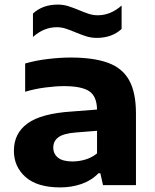

<svg xmlns="http://www.w3.org/2000/svg" viewBox="-20 -806 676 836"><path d="M242.5 10Q142.5 10 91.5 -35Q40.5 -80 40.5 -149.5Q40.5 -225.5 100.2 -268.8Q160 -312 293 -320.5L402.5 -329Q401.5 -387 368.2 -409Q335 -431 258 -431Q223 -431 177 -425Q131 -419 89.5 -406.5V-529.5Q136 -543 189.2 -549.2Q242.5 -555.5 287.5 -555.5Q386 -555.5 449 -533Q512 -510.5 542 -457.2Q572 -404 572 -311.5V0H428.5L417 -51.5H408.5Q379 -20.5 335.5 -5.2Q292 10 242.5 10ZM212 -163.5Q212 -136 232.5 -119.5Q253 -103 296 -103Q323.5 -103 351.5 -111.2Q379.5 -119.5 402.5 -138V-236.5L308.5 -229Q255.5 -224.5 233.8 -208Q212 -191.5 212 -163.5ZM401.5 -641Q375.5 -641 352.5 -648.8Q329.5 -656.5 308 -665.5Q288 -674 268 -680.8Q248 -687.5 227.5 -687.5Q171 -687.5 123.5 -645V-747Q165.5 -786 231.5 -786Q257.5 -786 280.5 -778.2Q303.5 -770.5 325 -761.5Q345 -753 365 -746.2Q385 -739.5 405.5 -739.5Q462 -739.5 509.5 -782V-680Q467.5 -641 401.5 -641Z"/></svg>

Font: Encode Sans Expanded Expanded
Style: Bold
Weight: 700
Width: 7
Designer: Multiple Designers
Foundry: Impallari Type
Version: Version 3.000; ttfautohint (v1.8.3) -l 8 -r 50 -G 200 -x 14 